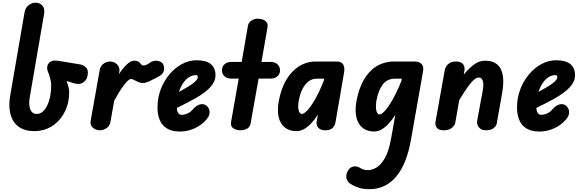

<svg xmlns="http://www.w3.org/2000/svg" viewBox="-20 -948 4206 1397"><path d="M228.5 6Q160.5 6 116.8 -25.2Q73 -56.5 56.8 -115Q40.5 -173.5 54.5 -254L159 -860.5Q164.5 -891 188 -909.8Q211.5 -928.5 238.5 -928.5Q270 -928.5 288.5 -907.2Q307 -886 301 -848L197 -243Q190.5 -204.5 194.2 -176.8Q198 -149 211.5 -134Q225 -119 247.5 -119Q278 -119 301.5 -146Q325 -173 338.8 -220.8Q352.5 -268.5 352.5 -330Q352.5 -348 345.8 -375Q339 -402 327 -432Q320.5 -447.5 324.8 -467.2Q329 -487 348.2 -499.5Q367.5 -512 406.5 -505L559.5 -480Q585.5 -475.5 602.5 -460Q619.5 -444.5 619.5 -420Q619.5 -376 591.2 -352.2Q563 -328.5 519.5 -342L464.5 -358.5Q473.5 -334 478.5 -314Q483.5 -294 483.5 -280.5Q483.5 -198 450.5 -133.2Q417.5 -68.5 359.8 -31.2Q302 6 228.5 6Z M706 0Q678.5 0 656.5 -18.2Q634.5 -36.5 639.5 -68.5L706 -441.5Q711.5 -470.5 734.8 -485.5Q758 -500.5 781.5 -500.5Q809.5 -500.5 831.8 -479.8Q854 -459 848 -424.5L844.5 -407.5Q873 -450.5 902.2 -478.5Q931.5 -506.5 956 -506.5Q979.5 -506.5 989.5 -498Q999.5 -489.5 1006.2 -480.8Q1013 -472 1026 -472Q1040.5 -472 1055.2 -481.5Q1070 -491 1077.5 -496Q1092 -505.5 1114.8 -506Q1137.5 -506.5 1155.8 -493.5Q1174 -480.5 1174 -450Q1174 -428.5 1163.8 -415.2Q1153.5 -402 1139.2 -394Q1125 -386 1113.5 -380Q1094 -369.5 1066.8 -356.8Q1039.5 -344 1022 -344Q1002 -344 985.8 -351.2Q969.5 -358.5 956.2 -365.8Q943 -373 931 -373Q923 -373 906.5 -357.5Q890 -342 866 -307.2Q842 -272.5 811 -215L783 -58.5Q777.5 -30 753.8 -15Q730 0 706 0Z M1289 9Q1208 9 1167 -36Q1126 -81 1126 -167.5Q1126 -235.5 1149.2 -297Q1172.5 -358.5 1212.5 -406.5Q1252.5 -454.5 1303.8 -482Q1355 -509.5 1410.5 -509.5Q1479.5 -509.5 1513.8 -481.8Q1548 -454 1548 -400.5Q1548 -378 1538.8 -356.5Q1529.5 -335 1510.8 -314.2Q1492 -293.5 1464 -272.8Q1436 -252 1398.5 -231Q1375.5 -217.5 1341 -199.8Q1306.5 -182 1266.5 -163Q1267 -154.5 1268.2 -147.8Q1269.5 -141 1271.5 -135.5Q1275.5 -125.5 1282.8 -119Q1290 -112.5 1300 -112.5Q1323 -112.5 1345.8 -123Q1368.5 -133.5 1385.5 -154.5Q1408 -180.5 1434.2 -188Q1460.5 -195.5 1482 -179.5Q1492.5 -172 1499.5 -157Q1506.5 -142 1504.2 -122.2Q1502 -102.5 1483 -79.5Q1448.5 -38.5 1397 -14.8Q1345.5 9 1289 9ZM1282 -279.5Q1296 -287 1309.5 -294.8Q1323 -302.5 1337 -310.5Q1364.5 -326.5 1382.5 -340Q1400.5 -353.5 1409.8 -364.8Q1419 -376 1419 -385Q1419 -391.5 1416.2 -396.5Q1413.5 -401.5 1407 -401.5Q1379 -401.5 1355 -386.2Q1331 -371 1312.5 -343.5Q1294 -316 1282 -279.5Z M1729 0Q1701 0 1678.2 -14Q1655.5 -28 1661.5 -62.5L1717 -376H1665.5Q1631.5 -376 1613.2 -393Q1595 -410 1595 -436Q1595 -462.5 1613.2 -480Q1631.5 -497.5 1665.5 -497.5H1738.5L1784 -760.5Q1788 -784.5 1809.5 -798.2Q1831 -812 1854 -812Q1873.5 -812 1891.5 -806Q1909.5 -800 1920 -786Q1930.5 -772 1926 -747L1882.5 -497.5H1946Q1980.5 -497.5 1999 -480Q2017.5 -462.5 2017.5 -436Q2017.5 -410 1999 -393Q1980.5 -376 1946 -376H1861.5L1803.5 -50.5Q1798.5 -23 1777.2 -11.5Q1756 0 1729 0Z M2138 6Q2086 6 2052.8 -20.2Q2019.5 -46.5 2007.8 -95.2Q1996 -144 2008 -210.5Q2024 -299.5 2061.5 -364.5Q2099 -429.5 2154.8 -465Q2210.5 -500.5 2280 -500.5H2429.5Q2464 -500.5 2477 -478.8Q2490 -457 2483.5 -421L2420 -52.5Q2417 -37 2401 -18.5Q2385 0 2346 0Q2312 0 2295.8 -19Q2279.5 -38 2284 -62.5L2293 -114Q2267.5 -74.5 2241.5 -47.8Q2215.5 -21 2189.8 -7.5Q2164 6 2138 6ZM2177 -119Q2192 -119 2217.5 -146.5Q2243 -174 2274 -228Q2305 -282 2336 -361L2339 -375.5H2284Q2250.5 -375.5 2224 -355Q2197.5 -334.5 2179.5 -297.5Q2161.5 -260.5 2153 -210.5Q2146.5 -169.5 2153.2 -144.2Q2160 -119 2177 -119Z M2667 428.5Q2615.5 428.5 2579 413.8Q2542.5 399 2526.5 387.5Q2504 371.5 2500.2 344.2Q2496.5 317 2513.5 291Q2527 268.5 2551.5 263.5Q2576 258.5 2598.5 273Q2607.5 278.5 2622.2 284.2Q2637 290 2658 290Q2685.5 290 2718.2 271.5Q2751 253 2780 203Q2809 153 2826 58L2856.5 -112.5Q2831.5 -73.5 2805.8 -46.2Q2780 -19 2754.5 -5Q2729 9 2703.5 9Q2651 9 2618 -18Q2585 -45 2573.2 -94.5Q2561.5 -144 2573.5 -210.5Q2589 -299.5 2625.5 -364.5Q2662 -429.5 2718.5 -465Q2775 -500.5 2850 -500.5H2997Q3031 -500.5 3047.5 -482Q3064 -463.5 3058.5 -432L2970.5 67.5Q2939 246.5 2862.2 337.5Q2785.5 428.5 2667 428.5ZM2742 -115.5Q2751 -115.5 2764 -125.8Q2777 -136 2792.8 -156Q2808.5 -176 2826.2 -205.5Q2844 -235 2863 -273.5Q2882 -312 2900.5 -359L2904 -375.5H2854Q2795 -375.5 2762.8 -330.5Q2730.5 -285.5 2718 -210.5Q2714 -183 2715.5 -161.5Q2717 -140 2723.8 -127.8Q2730.5 -115.5 2742 -115.5Z M3208 0Q3172 0 3158.2 -18.5Q3144.5 -37 3149 -62.5L3216.5 -440.5Q3218.5 -449 3226 -463.2Q3233.5 -477.5 3250.8 -489Q3268 -500.5 3298 -500.5Q3332.5 -500.5 3348.5 -482Q3364.5 -463.5 3359 -432L3354.5 -405.5Q3390.5 -450 3428.8 -478.2Q3467 -506.5 3511 -506.5Q3565 -506.5 3596.8 -480Q3628.5 -453.5 3638 -401.2Q3647.5 -349 3633.5 -270.5L3594 -48Q3591.5 -33 3572.8 -16.5Q3554 0 3515.5 0Q3480.5 0 3464 -22.2Q3447.5 -44.5 3452 -70L3493 -292.5Q3498.5 -322.5 3496.2 -342.8Q3494 -363 3485.5 -373.5Q3477 -384 3463 -384Q3437 -384 3401.5 -338.8Q3366 -293.5 3321.5 -220L3292 -52.5Q3289.5 -37 3268.5 -18.5Q3247.5 0 3208 0Z M3905 9Q3824 9 3783 -36Q3742 -81 3742 -167.5Q3742 -235.5 3765.2 -297Q3788.5 -358.5 3828.5 -406.5Q3868.5 -454.5 3919.8 -482Q3971 -509.5 4026.5 -509.5Q4095.5 -509.5 4129.8 -481.8Q4164 -454 4164 -400.5Q4164 -378 4154.8 -356.5Q4145.5 -335 4126.8 -314.2Q4108 -293.5 4080 -272.8Q4052 -252 4014.5 -231Q3991.5 -217.5 3957 -199.8Q3922.5 -182 3882.5 -163Q3883 -154.5 3884.2 -147.8Q3885.5 -141 3887.5 -135.5Q3891.5 -125.5 3898.8 -119Q3906 -112.5 3916 -112.5Q3939 -112.5 3961.8 -123Q3984.5 -133.5 4001.5 -154.5Q4024 -180.5 4050.2 -188Q4076.5 -195.5 4098 -179.5Q4108.5 -172 4115.5 -157Q4122.5 -142 4120.2 -122.2Q4118 -102.5 4099 -79.5Q4064.5 -38.5 4013 -14.8Q3961.5 9 3905 9ZM3898 -279.5Q3912 -287 3925.5 -294.8Q3939 -302.5 3953 -310.5Q3980.5 -326.5 3998.5 -340Q4016.5 -353.5 4025.8 -364.8Q4035 -376 4035 -385Q4035 -391.5 4032.2 -396.5Q4029.5 -401.5 4023 -401.5Q3995 -401.5 3971 -386.2Q3947 -371 3928.5 -343.5Q3910 -316 3898 -279.5Z"/></svg>

Font: Edu AU VIC WA NT Hand
Style: Bold
Weight: 700
Version: Version 1.001